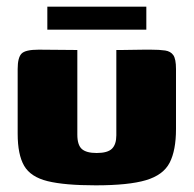

<svg xmlns="http://www.w3.org/2000/svg" viewBox="-20 -549 581 576"><path d="M212 -399V-145Q212 -114 225.5 -102Q239 -90 270 -90Q303 -90 316 -103Q329 -116 329 -143V-399Q330 -399 344.5 -399Q359 -399 378 -399.5Q397 -400 413 -400Q429 -400 432 -400Q459 -400 475.5 -397.5Q492 -395 500 -383.5Q508 -372 508 -342V-162Q508 -98 489 -61Q470 -24 418 -8.5Q366 7 267 7Q174 7 123 -5.5Q72 -18 52.5 -51.5Q33 -85 33 -148V-342Q33 -376 44.5 -388Q56 -400 96 -400Q125 -400 153.5 -399.5Q182 -399 212 -399ZM122 -460V-529H419V-460Z"/></svg>

Font: Genos Thin ExtraBold
Style: Regular
Weight: 800
Version: Version 1.010